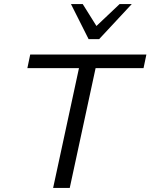

<svg xmlns="http://www.w3.org/2000/svg" viewBox="-20 -927 742 947"><path d="M242 0 384 -658H466L324 0ZM115 -591 129 -658H702L688 -591ZM417 -734 439 -783 570 -907H630L469 -734ZM417 -734 330 -907H388L465 -784L469 -734Z"/></svg>

Font: Ysabeau Office Medium
Style: Italic
Weight: 500
Italic angle: -12°
Designer: Christian Thalmann (Catharsis Fonts)
Version: Version 2.001;gftools[0.9.30]; featfreeze: tnum,lnum,ss02